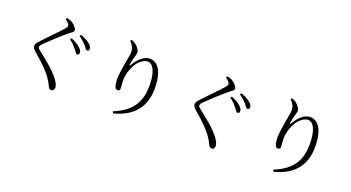

<svg xmlns="http://www.w3.org/2000/svg" viewBox="-56 -1493 4112 2250"><g transform="rotate(20 2000.0 -368.0)"><path d="M703 -481C724 -456 735 -432 749 -432C766 -432 775 -442 775 -460C775 -479 764 -497 740 -520C714 -543 676 -567 625 -588L611 -571C653 -539 682 -507 703 -481ZM796 -564C817 -538 827 -515 844 -515C859 -515 868 -524 868 -541C868 -563 856 -582 830 -603C806 -624 768 -644 716 -663L703 -645C748 -613 773 -589 796 -564ZM482 -774C523 -746 537 -727 537 -710C537 -698 531 -688 514 -668C468 -612 320 -468 270 -409C254 -392 244 -374 244 -356C244 -334 257 -313 283 -292C404 -189 476 -117 523 -46C551 -4 560 21 571 41C578 54 590 65 606 65C631 65 644 48 644 22C644 -7 623 -47 595 -82C524 -172 437 -237 334 -319C312 -336 300 -349 300 -362C300 -374 306 -385 335 -414C377 -456 509 -578 576 -632C611 -658 628 -666 628 -687C628 -711 591 -753 556 -772C537 -783 518 -788 494 -793Z M1280 -797C1322 -749 1337 -725 1337 -673C1337 -619 1289 -426 1289 -318C1289 -292 1294 -246 1304 -225C1313 -205 1325 -200 1339 -200C1355 -200 1367 -212 1367 -232C1367 -265 1361 -294 1361 -334C1361 -404 1381 -463 1413 -525C1448 -592 1511 -637 1558 -637C1628 -637 1673 -540 1673 -377C1673 -198 1614 -46 1372 51L1383 74C1651 4 1743 -163 1743 -370C1743 -548 1688 -677 1568 -677C1503 -677 1433 -617 1386 -534C1375 -514 1367 -515 1371 -536C1378 -575 1384 -605 1394 -637C1400 -661 1407 -675 1407 -696C1407 -718 1378 -763 1341 -788C1327 -798 1313 -804 1293 -810Z M2703 -481C2724 -456 2735 -432 2749 -432C2766 -432 2775 -442 2775 -460C2775 -479 2764 -497 2740 -520C2714 -543 2676 -567 2625 -588L2611 -571C2653 -539 2682 -507 2703 -481ZM2796 -564C2817 -538 2827 -515 2844 -515C2859 -515 2868 -524 2868 -541C2868 -563 2856 -582 2830 -603C2806 -624 2768 -644 2716 -663L2703 -645C2748 -613 2773 -589 2796 -564ZM2482 -774C2523 -746 2537 -727 2537 -710C2537 -698 2531 -688 2514 -668C2468 -612 2320 -468 2270 -409C2254 -392 2244 -374 2244 -356C2244 -334 2257 -313 2283 -292C2404 -189 2476 -117 2523 -46C2551 -4 2560 21 2571 41C2578 54 2590 65 2606 65C2631 65 2644 48 2644 22C2644 -7 2623 -47 2595 -82C2524 -172 2437 -237 2334 -319C2312 -336 2300 -349 2300 -362C2300 -374 2306 -385 2335 -414C2377 -456 2509 -578 2576 -632C2611 -658 2628 -666 2628 -687C2628 -711 2591 -753 2556 -772C2537 -783 2518 -788 2494 -793Z M3280 -797C3322 -749 3337 -725 3337 -673C3337 -619 3289 -426 3289 -318C3289 -292 3294 -246 3304 -225C3313 -205 3325 -200 3339 -200C3355 -200 3367 -212 3367 -232C3367 -265 3361 -294 3361 -334C3361 -404 3381 -463 3413 -525C3448 -592 3511 -637 3558 -637C3628 -637 3673 -540 3673 -377C3673 -198 3614 -46 3372 51L3383 74C3651 4 3743 -163 3743 -370C3743 -548 3688 -677 3568 -677C3503 -677 3433 -617 3386 -534C3375 -514 3367 -515 3371 -536C3378 -575 3384 -605 3394 -637C3400 -661 3407 -675 3407 -696C3407 -718 3378 -763 3341 -788C3327 -798 3313 -804 3293 -810Z"/></g></svg>

Font: Harano Aji Mincho K1
Style: Regular
Weight: 400
Foundry: Masamichi Hosoda
Version: HaranoAjiMinchoK1-Regular version 20230610;ttx 4.39.4